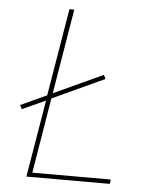

<svg xmlns="http://www.w3.org/2000/svg" viewBox="-53 -781 705 828"><g transform="rotate(5 300.0 -367.5)"><path d="M92 0 148 -334 47 -288 38 -305 151 -357 214 -735H235L174 -368L387 -466L395 -449L170 -345L116 -19H456L453 0Z"/></g></svg>

Font: Iosevka SS04 Thin Extended
Style: Italic
Weight: 100
Width: 7
Italic angle: -9°
Monospace: yes
Designer: Belleve Invis
Foundry: Belleve Invis
Version: Version 19.0.0; ttfautohint (v1.8.4)